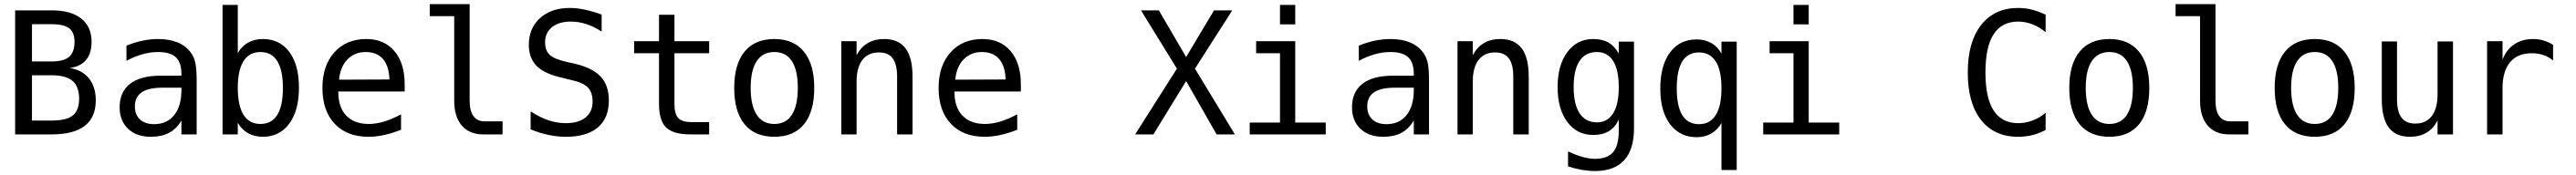

<svg xmlns="http://www.w3.org/2000/svg" viewBox="-20 -655 12540 853"><path d="M135.7 -288.1V-67.4H232.4Q303.7 -67.4 334.5 -92.3Q365.2 -117.2 365.2 -173.8Q365.2 -233.4 333 -260.7Q300.8 -288.1 232.4 -288.1ZM135.7 -537.1V-355.5H231.4Q290 -355.5 316.4 -377.9Q342.8 -400.4 342.8 -451.2Q342.8 -497.1 316.9 -517.1Q291 -537.1 231.4 -537.1ZM53.7 -604.5H232.4Q325.2 -604.5 375.5 -564.5Q425.8 -524.4 425.8 -451.2Q425.8 -395.5 399.4 -363.3Q373 -331.1 319.3 -323.2Q379.9 -314.5 413.1 -272.9Q446.3 -231.4 446.3 -166Q446.3 -83 392.6 -41.5Q338.9 0 232.4 0H53.7Z M793 -227.5H768.6Q703.1 -227.5 669.9 -205.1Q636.7 -182.6 636.7 -136.7Q636.7 -95.7 661.6 -72.8Q686.5 -49.8 730.5 -49.8Q792 -49.8 827.1 -92.8Q862.3 -135.7 863.3 -211.9V-227.5ZM937.5 -258.8V0H863.3V-67.4Q838.9 -26.4 802.7 -7.3Q766.6 11.7 714.8 11.7Q644.5 11.7 603.5 -27.3Q562.5 -66.4 562.5 -131.8Q562.5 -207 613.3 -246.6Q664.1 -286.1 762.7 -286.1H863.3V-297.9Q862.3 -352.5 835 -377Q807.6 -401.4 749 -401.4Q710.9 -401.4 671.9 -390.1Q632.8 -378.9 595.7 -358.4V-432.6Q636.7 -449.2 674.8 -457Q712.9 -464.8 749 -464.8Q804.7 -464.8 844.7 -448.2Q884.8 -431.6 909.2 -398.4Q924.8 -377.9 931.2 -348.1Q937.5 -318.4 937.5 -258.8Z M1357.4 -226.6Q1357.4 -312.5 1330.1 -356.9Q1302.7 -401.4 1248 -401.4Q1193.4 -401.4 1165.5 -356.9Q1137.7 -312.5 1137.7 -226.6Q1137.7 -140.6 1165.5 -95.7Q1193.4 -50.8 1248 -50.8Q1302.7 -50.8 1330.1 -95.2Q1357.4 -139.6 1357.4 -226.6ZM1137.7 -395.5Q1155.3 -428.7 1187 -446.8Q1218.8 -464.8 1259.8 -464.8Q1341.8 -464.8 1388.7 -401.9Q1435.5 -338.9 1435.5 -227.5Q1435.5 -116.2 1388.2 -52.2Q1340.8 11.7 1259.8 11.7Q1218.8 11.7 1187.5 -5.9Q1156.2 -23.4 1137.7 -56.6V0H1063.5V-630.9H1137.7Z M1950.2 -245.1V-209H1627V-207Q1627 -131.8 1666 -91.3Q1705.1 -50.8 1775.4 -50.8Q1811.5 -50.8 1850.1 -62.5Q1888.7 -74.2 1932.6 -97.7V-22.5Q1890.6 -5.9 1851.1 2.9Q1811.5 11.7 1774.4 11.7Q1668.9 11.7 1609.4 -51.8Q1549.8 -115.2 1549.8 -226.6Q1549.8 -335 1607.9 -399.9Q1666 -464.8 1763.7 -464.8Q1850.6 -464.8 1900.4 -405.8Q1950.2 -346.7 1950.2 -245.1ZM1876 -267.6Q1874 -333 1844.7 -367.2Q1815.4 -401.4 1759.8 -401.4Q1707 -401.4 1671.9 -365.7Q1636.7 -330.1 1630.9 -266.6Z M2266.6 -164.1Q2266.6 -114.3 2285.2 -88.9Q2303.7 -63.5 2338.9 -63.5H2426.8V0H2332Q2265.6 0 2228.5 -43Q2191.4 -85.9 2191.4 -164.1V-576.2H2072.3V-634.8H2266.6Z M2909.2 -584V-501Q2872.1 -525.4 2834.5 -537.6Q2796.9 -549.8 2758.8 -549.8Q2701.2 -549.8 2667.5 -522.5Q2633.8 -495.1 2633.8 -450.2Q2633.8 -409.2 2655.8 -388.2Q2677.7 -367.2 2738.3 -353.5L2781.2 -343.8Q2866.2 -323.2 2905.3 -280.8Q2944.3 -238.3 2944.3 -165Q2944.3 -79.1 2890.6 -33.7Q2836.9 11.7 2735.4 11.7Q2692.4 11.7 2649.4 2.4Q2606.4 -6.8 2563.5 -24.4V-112.3Q2609.4 -82 2650.9 -68.4Q2692.4 -54.7 2735.4 -54.7Q2796.9 -54.7 2831.1 -82.5Q2865.2 -110.4 2865.2 -160.2Q2865.2 -205.1 2841.8 -229Q2818.4 -252.9 2758.8 -265.6L2715.8 -276.4Q2630.9 -294.9 2592.8 -333.5Q2554.7 -372.1 2554.7 -436.5Q2554.7 -517.6 2609.4 -566.9Q2664.1 -616.2 2753.9 -616.2Q2789.1 -616.2 2827.6 -607.9Q2866.2 -599.6 2909.2 -584Z M3263.7 -583V-454.1H3432.6V-395.5H3263.7V-149.4Q3263.7 -98.6 3282.7 -79.1Q3301.8 -59.6 3348.6 -59.6H3432.6V0H3340.8Q3257.8 0 3223.1 -33.7Q3188.5 -67.4 3188.5 -149.4V-395.5H3067.4V-454.1H3188.5V-583Z M3750 -401.4Q3693.4 -401.4 3664.1 -356.9Q3634.8 -312.5 3634.8 -226.6Q3634.8 -140.6 3664.1 -95.7Q3693.4 -50.8 3750 -50.8Q3806.6 -50.8 3835.4 -95.7Q3864.3 -140.6 3864.3 -226.6Q3864.3 -312.5 3835.4 -356.9Q3806.6 -401.4 3750 -401.4ZM3750 -464.8Q3843.8 -464.8 3894 -403.3Q3944.3 -341.8 3944.3 -226.6Q3944.3 -110.4 3894.5 -49.3Q3844.7 11.7 3750 11.7Q3655.3 11.7 3605 -49.3Q3554.7 -110.4 3554.7 -226.6Q3554.7 -341.8 3605 -403.3Q3655.3 -464.8 3750 -464.8Z M4422.9 -281.2V0H4347.7V-281.2Q4347.7 -341.8 4326.2 -370.6Q4304.7 -399.4 4258.8 -399.4Q4207 -399.4 4178.7 -362.8Q4150.4 -326.2 4150.4 -255.9V0H4076.2V-454.1H4150.4V-385.7Q4170.9 -424.8 4204.6 -444.8Q4238.3 -464.8 4285.2 -464.8Q4354.5 -464.8 4388.7 -419.4Q4422.9 -374 4422.9 -281.2Z M4950.2 -245.1V-209H4627V-207Q4627 -131.8 4666 -91.3Q4705.1 -50.8 4775.4 -50.8Q4811.5 -50.8 4850.1 -62.5Q4888.7 -74.2 4932.6 -97.7V-22.5Q4890.6 -5.9 4851.1 2.9Q4811.5 11.7 4774.4 11.7Q4668.9 11.7 4609.4 -51.8Q4549.8 -115.2 4549.8 -226.6Q4549.8 -335 4607.9 -399.9Q4666 -464.8 4763.7 -464.8Q4850.6 -464.8 4900.4 -405.8Q4950.2 -346.7 4950.2 -245.1ZM4876 -267.6Q4874 -333 4844.7 -367.2Q4815.4 -401.4 4759.8 -401.4Q4707 -401.4 4671.9 -365.7Q4636.7 -330.1 4630.9 -266.6Z M5535.2 -604.5H5622.1L5754.9 -377L5890.6 -604.5H5979.5L5797.9 -320.3L5992.2 0H5903.3L5754.9 -259.8L5595.7 0H5506.8L5710 -320.3Z M6095.7 -454.1H6286.1V-57.6H6434.6V0H6064.5V-57.6H6211.9V-395.5H6095.7ZM6211.9 -630.9H6286.1V-536.1H6211.9Z M6793 -227.5H6768.6Q6703.1 -227.5 6669.9 -205.1Q6636.7 -182.6 6636.7 -136.7Q6636.7 -95.7 6661.6 -72.8Q6686.5 -49.8 6730.5 -49.8Q6792 -49.8 6827.1 -92.8Q6862.3 -135.7 6863.3 -211.9V-227.5ZM6937.5 -258.8V0H6863.3V-67.4Q6838.9 -26.4 6802.7 -7.3Q6766.6 11.7 6714.8 11.7Q6644.5 11.7 6603.5 -27.3Q6562.5 -66.4 6562.5 -131.8Q6562.5 -207 6613.3 -246.6Q6664.1 -286.1 6762.7 -286.1H6863.3V-297.9Q6862.3 -352.5 6835 -377Q6807.6 -401.4 6749 -401.4Q6710.9 -401.4 6671.9 -390.1Q6632.8 -378.9 6595.7 -358.4V-432.6Q6636.7 -449.2 6674.8 -457Q6712.9 -464.8 6749 -464.8Q6804.7 -464.8 6844.7 -448.2Q6884.8 -431.6 6909.2 -398.4Q6924.8 -377.9 6931.2 -348.1Q6937.5 -318.4 6937.5 -258.8Z M7422.9 -281.2V0H7347.7V-281.2Q7347.7 -341.8 7326.2 -370.6Q7304.7 -399.4 7258.8 -399.4Q7207 -399.4 7178.7 -362.8Q7150.4 -326.2 7150.4 -255.9V0H7076.2V-454.1H7150.4V-385.7Q7170.9 -424.8 7204.6 -444.8Q7238.3 -464.8 7285.2 -464.8Q7354.5 -464.8 7388.7 -419.4Q7422.9 -374 7422.9 -281.2Z M7861.3 -230.5Q7861.3 -314.5 7834 -357.9Q7806.6 -401.4 7754.9 -401.4Q7699.2 -401.4 7670.4 -357.9Q7641.6 -314.5 7641.6 -230.5Q7641.6 -146.5 7670.9 -102.5Q7700.2 -58.6 7754.9 -58.6Q7806.6 -58.6 7834 -102.5Q7861.3 -146.5 7861.3 -230.5ZM7935.5 -29.3Q7935.5 73.2 7887.7 126Q7839.8 178.7 7745.1 178.7Q7714.8 178.7 7681.2 172.9Q7647.5 167 7614.3 156.2V83Q7654.3 101.6 7686.5 110.4Q7718.8 119.1 7745.1 119.1Q7806.6 119.1 7834 86.4Q7861.3 53.7 7861.3 -17.6V-21.5V-72.3Q7843.8 -34.2 7813 -15.6Q7782.2 2.9 7737.3 2.9Q7658.2 2.9 7610.8 -60.5Q7563.5 -124 7563.5 -230.5Q7563.5 -336.9 7610.8 -400.9Q7658.2 -464.8 7737.3 -464.8Q7781.2 -464.8 7811.5 -447.3Q7841.8 -429.7 7861.3 -393.6V-452.1H7935.5Z M8143.6 -224.6Q8143.6 -137.7 8170.4 -93.8Q8197.3 -49.8 8252 -49.8Q8305.7 -49.8 8333.5 -94.2Q8361.3 -138.7 8361.3 -224.6Q8361.3 -311.5 8333.5 -355.5Q8305.7 -399.4 8252 -399.4Q8197.3 -399.4 8170.4 -355.5Q8143.6 -311.5 8143.6 -224.6ZM8361.3 -55.7Q8342.8 -22.5 8312 -4.4Q8281.2 13.7 8240.2 13.7Q8159.2 13.7 8111.3 -49.3Q8063.5 -112.3 8063.5 -222.7Q8063.5 -335.9 8110.8 -399.4Q8158.2 -462.9 8240.2 -462.9Q8280.3 -462.9 8311.5 -445.3Q8342.8 -427.7 8361.3 -393.6V-452.1H8435.5V173.8H8361.3Z M8595.7 -454.1H8786.1V-57.6H8934.6V0H8564.5V-57.6H8711.9V-395.5H8595.7ZM8711.9 -630.9H8786.1V-536.1H8711.9Z M9939.5 -21.5Q9908.2 -4.9 9875.5 3.4Q9842.8 11.7 9805.7 11.7Q9689.5 11.7 9625 -70.3Q9560.5 -152.3 9560.5 -301.8Q9560.5 -450.2 9625.5 -533.2Q9690.4 -616.2 9805.7 -616.2Q9842.8 -616.2 9875.5 -607.4Q9908.2 -598.6 9939.5 -583V-498Q9909.2 -523.4 9875 -536.6Q9840.8 -549.8 9805.7 -549.8Q9726.6 -549.8 9686.5 -488.3Q9646.5 -426.8 9646.5 -301.8Q9646.5 -177.7 9686.5 -116.2Q9726.6 -54.7 9805.7 -54.7Q9840.8 -54.7 9875.5 -67.4Q9910.2 -80.1 9939.5 -105.5Z M10250 -401.4Q10193.4 -401.4 10164.1 -356.9Q10134.8 -312.5 10134.8 -226.6Q10134.8 -140.6 10164.1 -95.7Q10193.4 -50.8 10250 -50.8Q10306.6 -50.8 10335.4 -95.7Q10364.3 -140.6 10364.3 -226.6Q10364.3 -312.5 10335.4 -356.9Q10306.6 -401.4 10250 -401.4ZM10250 -464.8Q10343.8 -464.8 10394 -403.3Q10444.3 -341.8 10444.3 -226.6Q10444.3 -110.4 10394.5 -49.3Q10344.7 11.7 10250 11.7Q10155.3 11.7 10105 -49.3Q10054.7 -110.4 10054.7 -226.6Q10054.7 -341.8 10105 -403.3Q10155.3 -464.8 10250 -464.8Z M10766.6 -164.1Q10766.6 -114.3 10785.2 -88.9Q10803.7 -63.5 10838.9 -63.5H10926.8V0H10832Q10765.6 0 10728.5 -43Q10691.4 -85.9 10691.4 -164.1V-576.2H10572.3V-634.8H10766.6Z M11250 -401.4Q11193.4 -401.4 11164.1 -356.9Q11134.8 -312.5 11134.8 -226.6Q11134.8 -140.6 11164.1 -95.7Q11193.4 -50.8 11250 -50.8Q11306.6 -50.8 11335.4 -95.7Q11364.3 -140.6 11364.3 -226.6Q11364.3 -312.5 11335.4 -356.9Q11306.6 -401.4 11250 -401.4ZM11250 -464.8Q11343.8 -464.8 11394 -403.3Q11444.3 -341.8 11444.3 -226.6Q11444.3 -110.4 11394.5 -49.3Q11344.7 11.7 11250 11.7Q11155.3 11.7 11105 -49.3Q11054.7 -110.4 11054.7 -226.6Q11054.7 -341.8 11105 -403.3Q11155.3 -464.8 11250 -464.8Z M11576.2 -171.9V-453.1H11650.4V-171.9Q11650.4 -110.4 11672.4 -81.5Q11694.3 -52.7 11739.3 -52.7Q11792 -52.7 11819.8 -89.8Q11847.7 -127 11847.7 -196.3V-453.1H11922.9V0H11847.7V-68.4Q11828.1 -28.3 11793.9 -8.3Q11759.8 11.7 11713.9 11.7Q11643.6 11.7 11609.9 -33.7Q11576.2 -79.1 11576.2 -171.9Z M12410.2 -360.4Q12386.7 -378.9 12361.8 -387.2Q12336.9 -395.5 12306.6 -395.5Q12237.3 -395.5 12200.7 -351.6Q12164.1 -307.6 12164.1 -225.6V0H12088.9V-454.1H12164.1V-364.3Q12182.6 -413.1 12221.2 -439Q12259.8 -464.8 12312.5 -464.8Q12340.8 -464.8 12364.3 -457.5Q12387.7 -450.2 12410.2 -436.5Z"/></svg>

Font: BabelStone Xiangqi Colour
Style: Regular
Weight: 400
Designer: Andrew West
Foundry: BabelStone
Version: Version 11.001 November 01, 2021